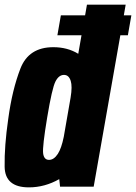

<svg xmlns="http://www.w3.org/2000/svg" viewBox="-22 -805 587 828"><path d="M225.5 -653 240.5 -739H345L353 -785H520L512 -739H544.5L529.5 -653H497L382 0H237L233.5 -32.5Q171 3 102.5 3Q-0.5 3 -2 -85.8Q-3.5 -174.5 13.5 -292Q30.5 -418 66.2 -509.8Q102 -601.5 208 -601.5Q269 -601.5 315.5 -573L329.5 -653ZM253 -215 282.5 -384.5Q290.5 -432.5 283 -456Q275 -482 254 -482Q231.5 -482 217 -453.2Q202.5 -424.5 181.5 -298.5Q160.5 -172.5 164 -144Q167.5 -115.5 189.5 -115.5Q210.5 -115.5 227.5 -141.5Q243 -165.5 253 -215Z"/></svg>

Font: Anybody Condensed ExtraBold
Style: Italic
Weight: 800
Width: 3
Italic angle: -10°
Designer: Tyler Finck
Foundry: Etcetera Type Company
Version: Version 1.010; ttfautohint (v1.8.3) -l 8 -r 50 -G 200 -x 14 